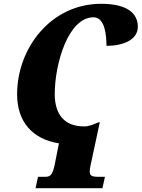

<svg xmlns="http://www.w3.org/2000/svg" viewBox="-20 -750 745 1010"><path d="M167 240H519L532 180H496C459 180 452 172 452 150C452 142 454 132 457 117L505 -107H500C473 -97 453 -85 422 -85C320 -85 268 -147 268 -255C268 -415 339 -659 472 -659C532 -659 540 -565 540 -509C633 -509 705 -543 705 -609C705 -683 645 -730 512 -730C247 -730 70 -496 70 -254C70 -110 150 -18 290 4L267 120C255 174 242 180 217 180H180Z"/></svg>

Font: Noto Serif SemiCondensed Black
Style: Italic
Weight: 900
Width: 4
Italic angle: -12°
Designer: Monotype Design Team
Foundry: Monotype Imaging Inc.
Version: Version 2.014